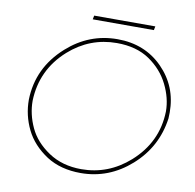

<svg xmlns="http://www.w3.org/2000/svg" viewBox="-87 -891 997 982"><g transform="rotate(10 411.5 -399.5)"><path d="M637 -782H319.5L323.5 -802H641ZM394.5 3Q290.5 3 217 -44Q140 -94.5 104.5 -167Q69 -239.5 69 -320.5Q73 -487.5 202.5 -603Q315.5 -704 462.5 -704Q605 -704 697.5 -610.2Q790 -516.5 790 -381.5L789 -349.5Q768 -198.5 654.5 -97.8Q541 3 394.5 3ZM394.5 -17Q534.5 -17 643 -113Q766 -222.5 770 -382.5Q770 -451.5 735.5 -521.2Q701 -591 633 -637.5Q565 -684 462.5 -684Q322.5 -684 215.5 -589Q94 -480.5 89 -318.5Q89 -248.5 120.5 -180.8Q152 -113 223.8 -65Q295.5 -17 394.5 -17Z"/></g></svg>

Font: Argentum Sans Thin
Style: Italic
Weight: 100
Italic angle: -11°
Designer: Julieta Ulanovsky (font), Cristiano Sobral (main changes and remaster)
Foundry: Julieta Ulanovsky (font), Cristiano Sobral (main changes and remaster)
Version: Version 2.007;June 15, 2022;FontCreator 14.0.0.2814 64-bit; 